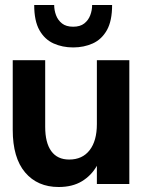

<svg xmlns="http://www.w3.org/2000/svg" viewBox="-20 -737 578 769"><path d="M215 12Q130 12 80.5 -46.5Q31 -105 31 -217V-496H161V-229Q161 -165 185.5 -131.5Q210 -98 257 -98Q310 -98 339 -135.5Q368 -173 368 -240V-496H498V0H368V-73Q346 -34 308 -11Q270 12 215 12ZM273 -547Q230 -547 194.5 -563Q159 -579 138 -616Q117 -653 117 -717H197Q197 -696 204.5 -676Q212 -656 228.5 -643Q245 -630 273 -630Q301 -630 317.5 -643Q334 -656 341.5 -676Q349 -696 349 -717H429Q429 -653 408 -616Q387 -579 351.5 -563Q316 -547 273 -547Z"/></svg>

Font: HostGroteskBold
Style: Bold
Weight: 700
Designer: Doukan Karapınar based on Poppins by Indian Type Foundry, Jonny Pinhorn
Foundry: Element Type
Version: Version 1.001; ttfautohint (v1.8.4.7-5d5b)